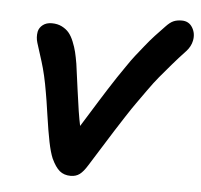

<svg xmlns="http://www.w3.org/2000/svg" viewBox="-45 -566 673 642"><g transform="rotate(5 292.0 -245.0)"><path d="M214.8 29.8Q192.4 29.8 177.7 17.6Q163.1 5.4 149.9 -22.9Q141.6 -42.5 134.5 -77.4Q127.4 -112.3 119.6 -166.5Q111.8 -220.7 107.9 -241.2Q98.1 -299.8 84.5 -342.8Q70.8 -385.7 65.2 -403.8Q59.6 -421.9 63 -440.9Q65.9 -454.6 77.9 -463.9Q89.8 -473.1 107.9 -473.1Q127 -473.1 141.6 -465.8Q156.2 -458.5 165.5 -447.5Q174.8 -436.5 182.1 -418.5Q189.5 -400.4 193.4 -384.3Q197.3 -368.2 201.2 -345.2Q202.1 -340.3 212.9 -258.8Q223.6 -177.2 231.9 -139.2Q238.3 -149.4 259.8 -184.1Q281.2 -218.8 288.1 -229.7Q294.9 -240.7 313.5 -270Q332 -299.3 340.8 -312Q349.6 -324.7 366.5 -349.6Q383.3 -374.5 395 -389.2Q406.7 -403.8 422.9 -424.1Q439 -444.3 454.6 -461.2Q470.2 -478 486.8 -495.1Q500.5 -509.8 512.2 -514.9Q523.9 -520 540 -520Q564 -520 575.9 -500.2Q587.9 -480.5 583 -456.1Q579.1 -436.5 564 -419.9Q540 -394.5 518.3 -369.1Q496.6 -343.8 480.5 -324.5Q464.4 -305.2 443.8 -276.1Q423.3 -247.1 412.4 -231.9Q401.4 -216.8 378.4 -181.4Q355.5 -146 346.7 -132.1Q337.9 -118.2 309.8 -73.2Q281.7 -28.3 271 -11.2Q257.3 11.2 244.9 20.5Q232.4 29.8 214.8 29.8Z"/></g></svg>

Font: Shantell Sans Irregular Bouncy
Style: Italic
Weight: 500
Italic angle: -11.31°
Designer: Stephen Nixon, Anya Danilova, Shantell Martin
Foundry: Arrow Type
Version: Version 1.006;[9816181b4]